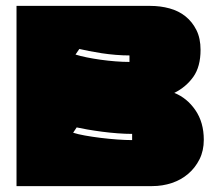

<svg xmlns="http://www.w3.org/2000/svg" viewBox="-20 -587 731 651"><path d="M496 44H36V-567H490Q524 -567 555 -558.5Q586 -550 609 -531.5Q632 -513 646 -485Q660 -457 660 -418Q660 -361 635.5 -326.5Q611 -292 571 -272Q614 -255 642.5 -213.5Q671 -172 671 -113Q671 -76 656.5 -47Q642 -18 618 2.5Q594 23 562.5 33.5Q531 44 496 44ZM249 -421 236 -402Q252 -397 274 -392.5Q296 -388 321 -384.5Q346 -381 371.5 -379Q397 -377 419 -377V-399Q397 -399 372.5 -401Q348 -403 325 -406.5Q302 -410 282 -414Q262 -418 249 -421ZM240 -155 228 -137Q243 -132 268 -127.5Q293 -123 321.5 -119.5Q350 -116 378 -114Q406 -112 428 -112V-133Q406 -133 379 -135Q352 -137 325.5 -140.5Q299 -144 276 -148Q253 -152 240 -155Z"/></svg>

Font: ChangwonDangamAsac Bold
Style: Regular
Weight: 700
Designer: Choi Chi-young, Lee Youngbeen, Kim Jungjin, Yoon Jihee, Han Dohee
Foundry: YoonDesign Inc.
Version: Version 1.010;Build 20210623